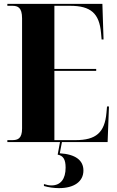

<svg xmlns="http://www.w3.org/2000/svg" viewBox="-20 -734 603 992"><path d="M18 0H290L278 65C306 70 319 89 319 132C319 190 294 224 246 224C234 224 223 222 207 217V227C230 234 259 238 285 238C363 238 411 204 411 147C411 94 370 63 289 58L300 0H536L543 -184H533L530 -151C521 -49 476 -10 370 -10H261V-368H477V-378H261V-704H342C449 -704 493 -665 502 -564L505 -530H515L509 -714H18V-704H43C72 -704 94 -696 94 -639V-70C94 -17 71 -10 43 -10H18Z"/></svg>

Font: Noto Serif Display ExtraCondensed Black
Style: Regular
Weight: 900
Width: 2
Designer: Monotype Design Team
Foundry: Monotype Imaging Inc.
Version: Version 2.009